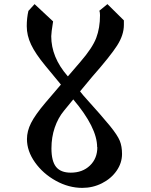

<svg xmlns="http://www.w3.org/2000/svg" viewBox="-20 -903 733 933"><path d="M428 -530 369 -459 386 -438Q478 -336 514.5 -291Q551 -246 562 -219Q573 -192 573 -155Q573 -111 546.5 -73Q520 -35 475.5 -12.5Q431 10 380 10Q314 10 251.5 -24.5Q189 -59 150 -114Q111 -169 111 -227Q111 -266 131 -305.5Q151 -345 200 -403L276 -492L200 -584Q152 -642 131 -686.5Q110 -731 110 -776Q110 -815 118 -850L148 -883L238 -799Q229 -743 229 -727Q229 -625 308 -534L310 -532L371 -603Q429 -670 447.5 -718.5Q466 -767 466 -829Q466 -842 463 -851L502 -883L582 -804V-782Q582 -733 549 -681.5Q516 -630 428 -530ZM336 -420 291 -365Q262 -330 246 -283Q230 -236 230 -182Q230 -120 252.5 -92Q275 -64 324 -64Q381 -64 417 -98.5Q453 -133 453 -188H452Q452 -283 336 -420Z"/></svg>

Font: Inknut Antiqua Light
Style: Regular
Weight: 300
Designer: Claus Eggers Sørensen
Foundry: Claus Eggers Sørensen
Version: Version 1.003; ttfautohint (v1.8.2) -l 8 -r 50 -G 200 -x 14 